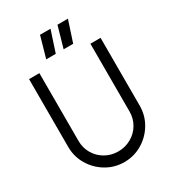

<svg xmlns="http://www.w3.org/2000/svg" viewBox="-204 -961 972 1079"><g transform="rotate(-30 282.0 -421.5)"><path d="M50 -225V-665H117V-225Q117 -180 139 -142.5Q161 -105 199 -83.5Q237 -62 282 -62Q327 -62 365.5 -83.5Q404 -105 426 -142.5Q448 -180 448 -225V-665H514V-225Q514 -162 482.5 -109Q451 -56 398 -24.5Q345 7 282 7Q219 7 166 -24.5Q113 -56 81.5 -109Q50 -162 50 -225ZM296 -850 251 -713H189L228 -850ZM409 -850 364 -713H302L341 -850Z"/></g></svg>

Font: Sulphur Point
Style: Regular
Weight: 400
Designer: Noponies / Dale Sattler
Foundry: Noponies
Version: Version 1.000; ttfautohint (v1.8)